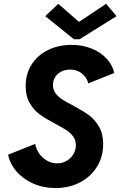

<svg xmlns="http://www.w3.org/2000/svg" viewBox="-20 -958 619 986"><path d="M21.5 -163.6 161.1 -219.2Q165 -192.9 180.9 -169.9Q196.8 -147 221.2 -133.1Q245.6 -119.1 273.4 -119.1Q299.8 -119.1 321.8 -131.8Q343.8 -144.5 356.7 -165.8Q369.6 -187 369.6 -212.4Q369.6 -237.8 356 -256.8Q342.3 -275.9 321.5 -289.3Q300.8 -302.7 264.2 -322.3Q215.3 -348.1 185.1 -369.6Q154.8 -391.1 133.3 -427.2Q111.8 -463.4 111.8 -516.1Q111.8 -578.6 142.3 -626.7Q172.9 -674.8 226.6 -701.2Q280.3 -727.5 347.2 -727.5Q404.3 -727.5 451.4 -708.3Q498.5 -689 528.3 -656Q558.1 -623 566.9 -583L433.1 -529.8Q429.2 -547.9 416.7 -564.2Q404.3 -580.6 384.5 -590.6Q364.7 -600.6 339.8 -600.6Q314.5 -600.6 294.4 -590.3Q274.4 -580.1 263.2 -562Q252 -543.9 252 -521.5Q252 -497.1 265.4 -479Q278.8 -460.9 299.1 -447.8Q319.3 -434.6 355 -416Q404.3 -389.6 435.1 -367.7Q465.8 -345.7 487.8 -308.6Q509.8 -271.5 509.8 -217.3Q509.8 -152.8 478 -101.6Q446.3 -50.3 390.4 -21.2Q334.5 7.8 265.1 7.8Q202.6 7.8 150.1 -15.6Q97.7 -39.1 64.2 -78.1Q30.8 -117.2 21.5 -163.6ZM212.4 -875 279.3 -938.5 383.8 -847.2H388.2L524.9 -938.5L578.6 -875L388.2 -756.3H359.9Z"/></svg>

Font: Reddit Sans Fudge
Style: Bold
Weight: 700
Italic angle: -11.25°
Designer: Stephen Hutchings
Version: Version 1.013